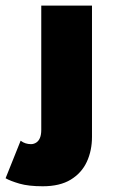

<svg xmlns="http://www.w3.org/2000/svg" viewBox="-98 -430 399 670"><path d="M51 220Q1.5 220 -30.2 210.8Q-62 201.5 -78.5 192L-26 61Q-17.5 67.5 -8.5 70.2Q0.5 73 10 73Q20 73 28.5 67.5Q37 62 41.5 51Q46 40 46 23V-410.5H223V47.5Q223 95.5 205 134.5Q187 173.5 149 196.8Q111 220 51 220Z"/></svg>

Font: League Spartan Thin ExtraBold
Style: Regular
Weight: 800
Version: Version 2.002